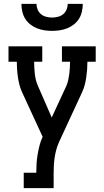

<svg xmlns="http://www.w3.org/2000/svg" viewBox="-20 -975 540 995"><path d="M103 0V-80H168Q168 -104 169.5 -127.5Q171 -151 175 -174.5Q179 -198 185 -221.5Q191 -245 201 -266L165 -344L95 -496Q86 -515 81 -534.5Q76 -554 73 -574Q70 -594 68.5 -614.5Q67 -635 67 -655H24V-735H199V-655H157Q157 -623 160.5 -591Q164 -559 177 -529L248 -366L324 -530Q330 -544 333.5 -560Q337 -576 339 -591.5Q341 -607 342 -623Q343 -639 343 -655H301V-735H476V-655H433Q433 -635 431.5 -614.5Q430 -594 427 -574Q424 -554 419 -534.5Q414 -515 405 -496L286 -239Q277 -219 271.5 -198.5Q266 -178 263 -157.5Q260 -137 259 -116Q258 -95 258 -74V0ZM250 -815Q230 -815 210 -818Q190 -821 171.5 -828.5Q153 -836 137 -848.5Q121 -861 110.5 -878Q100 -895 95.5 -915Q91 -935 91 -955H169Q169 -940 175 -925.5Q181 -911 192.5 -901.5Q204 -892 219.5 -888Q235 -884 250 -884Q265 -884 280.5 -888Q296 -892 307.5 -901.5Q319 -911 325 -925.5Q331 -940 331 -955H409Q409 -935 404.5 -915Q400 -895 389.5 -878Q379 -861 363 -848.5Q347 -836 328.5 -828.5Q310 -821 290 -818Q270 -815 250 -815Z"/></svg>

Font: Iosevka Curly Slab Medium
Style: Regular
Weight: 500
Monospace: yes
Designer: Belleve Invis
Foundry: Belleve Invis
Version: Version 22.1.2; ttfautohint (v1.8.4)